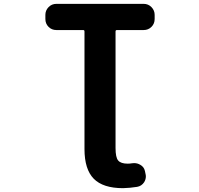

<svg xmlns="http://www.w3.org/2000/svg" viewBox="-20 -775 1040 1002"><path d="M622.1 207Q517.6 207 469.2 157.7Q420.9 108.4 420.9 2.9V-610.4Q420.9 -618.2 414.1 -618.2H274.4Q250 -618.2 233.4 -634.8Q216.8 -651.4 216.8 -675.8V-697.3Q216.8 -720.7 233.4 -737.8Q250 -754.9 274.4 -754.9H729.5Q753.9 -754.9 770.5 -737.8Q787.1 -720.7 787.1 -697.3V-675.8Q787.1 -651.4 770.5 -634.8Q753.9 -618.2 729.5 -618.2H589.8Q583 -618.2 583 -610.4V-2.9Q583 46.9 596.7 62.5Q610.4 79.1 646.5 79.1Q658.2 79.1 668.9 77.1Q673.8 76.2 679.7 76.2Q697.3 76.2 711.9 85Q731.4 95.7 736.3 117.2L739.3 131.8Q741.2 138.7 741.2 145.5Q741.2 161.1 732.4 175.8Q718.8 196.3 695.3 200.2Q658.2 206.1 622.1 207Z"/></svg>

Font: Rounded Mgen+ 1mn bold
Style: Bold
Weight: 700
Designer: [Source Han Sans]
Ryoko NISHIZUKA  (kana & ideographs); Paul D. Hunt (Latin, Greek & Cyrillic); Wenlong ZHANG  (bopomofo
Version: Version 1.059.20150602